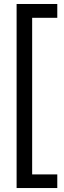

<svg xmlns="http://www.w3.org/2000/svg" viewBox="-20 -823 328 977"><path d="M64.5 -802.7H271.5V-732.4H143.6V64.5H271.5V133.8H64.5Z"/></svg>

Font: Pretendard GOV Variable
Style: Regular
Weight: 400
Designer: Base glyphs from Inter by Rasmus Andersson; Hangul glyphs from Noto Sans CJK(Source Han Sans) by Jang Soo-young and Kang
Foundry: Kil Hyung-jin
Version: Version 1.307;Glyphs 3.2 (3192)